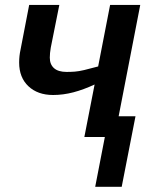

<svg xmlns="http://www.w3.org/2000/svg" viewBox="-20 -548 601 768"><path d="M522 -83 466.8 199.2H360.8L399.4 0H317.4L358.4 -210Q314.5 -189.5 273.4 -178.7Q232.4 -168 192.4 -168Q130.9 -168 93.8 -202.9Q56.6 -237.8 56.6 -297.9Q56.6 -324.2 62 -348.6L96.7 -528.3H217.3L183.1 -357.4Q179.2 -335 179.2 -317.4Q179.2 -290.5 196 -275.4Q212.9 -260.3 246.6 -260.3Q263.7 -260.3 279.3 -261.5Q294.9 -262.7 316.7 -267.8Q338.4 -272.9 372.6 -282.2L420.4 -528.3H541L454.6 -83Z"/></svg>

Font: Arimo SemiBold
Style: Italic
Weight: 600
Italic angle: -12°
Version: Version 1.33